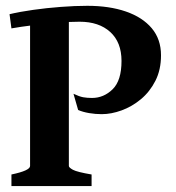

<svg xmlns="http://www.w3.org/2000/svg" viewBox="-20 -628 595 648"><path d="M523.4 -441.4Q523.4 -392.6 504.6 -355.5Q485.8 -318.4 455.6 -293.2Q425.3 -268.1 390.4 -255.4Q355.5 -242.7 323.2 -242.7Q302.2 -242.7 280.8 -246.3Q259.3 -250 243.7 -256.8L228 -311.5Q247.6 -302.2 260.7 -299.8Q273.9 -297.4 290.5 -297.4Q330.1 -297.4 360.1 -326.7Q390.1 -356 390.1 -422.4Q390.1 -485.4 352.1 -520Q314 -554.7 248.5 -554.7Q215.8 -554.7 173.6 -551.3Q131.3 -547.9 90.1 -542.7Q48.8 -537.6 18.6 -532.2L12.2 -580.1Q46.9 -588.4 92 -594.7Q137.2 -601.1 185.1 -604.7Q232.9 -608.4 274.9 -608.4Q349.1 -608.4 405 -589.1Q460.9 -569.8 492.2 -532.7Q523.4 -495.6 523.4 -441.4ZM18.6 0V-39.1Q81.5 -52.2 81.5 -67.9V-556.6H212.4V-67.9Q212.4 -62.5 226.3 -54.9Q240.2 -47.4 289.1 -39.1V0Z"/></svg>

Font: Namdhinggo ExtraBold
Style: Regular
Weight: 800
Designer: Victor Gaultney
Foundry: SIL International
Version: Version 3.001